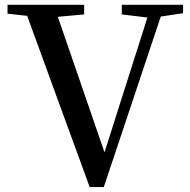

<svg xmlns="http://www.w3.org/2000/svg" viewBox="-20 -757 775 783"><path d="M726.6 -737.3V-703.1L635.7 -689.5L403.3 5.9H345.7L90.8 -692.4L10.7 -701.2V-737.3H323.2V-698.2L215.8 -688.5L406.2 -135.7L581.1 -685.5L476.6 -698.2V-737.3Z"/></svg>

Font: GenYoMin TW TTF SemiBold
Style: Regular
Weight: 600
Version: Version 1.300